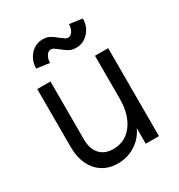

<svg xmlns="http://www.w3.org/2000/svg" viewBox="-170 -814 882 945"><g transform="rotate(-30 271.5 -341.5)"><path d="M65 -171V-500H140V-171Q140 -117 167 -87Q194 -57 243 -57Q311 -57 352 -111.5Q393 -166 393 -257L408 -161Q408 -112 384 -71.5Q360 -31 318.5 -7.5Q277 16 227 16Q178 16 141.5 -7Q105 -30 85 -72Q65 -114 65 -171ZM393 -500H468V0H393ZM258 -615Q244 -626 236 -631Q228 -636 220 -636Q205 -636 194.5 -619.5Q184 -603 184 -580L111 -590Q111 -635 139.5 -667Q168 -699 210 -699Q233 -699 249.5 -690Q266 -681 286 -664Q300 -653 308 -648Q316 -643 324 -643Q339 -643 349.5 -659.5Q360 -676 360 -699L433 -689Q433 -643 404 -611.5Q375 -580 334 -580Q311 -580 294.5 -589Q278 -598 258 -615Z"/></g></svg>

Font: Uncut Sans Variable
Style: Regular
Weight: 400
Designer: Kasper Nordkvist
Foundry: UNCUT.wtf
Version: Version 1.304;Glyphs 3.2 (3246)